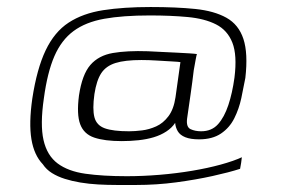

<svg xmlns="http://www.w3.org/2000/svg" viewBox="-20 -490 806 547"><path d="M407 -446Q330 -446 277 -436.5Q224 -427 189.5 -401.5Q155 -376 135 -330Q115 -284 105 -210Q94 -135 104 -91Q114 -47 144 -24.5Q174 -2 223.5 5Q273 12 341 12Q387 12 435 8Q483 4 527.5 -3.5Q572 -11 608.5 -21Q645 -31 669 -42Q668 -34 667 -26Q666 -18 664 -9Q633 1 585.5 11.5Q538 22 482 29.5Q426 37 368 37Q341 37 313.5 37Q286 37 259.5 35.5Q233 34 209 30Q185 26 164.5 19.5Q144 13 128 3Q112 -7 102 -22Q77 -48 69.5 -93.5Q62 -139 72 -209Q85 -294 110 -346.5Q135 -399 175.5 -425.5Q216 -452 274 -461Q332 -470 409 -470Q482 -470 536 -464.5Q590 -459 625 -439.5Q660 -420 673.5 -379Q687 -338 679 -268Q674 -241 667.5 -210.5Q661 -180 647.5 -153Q634 -126 609.5 -109.5Q585 -93 547 -93Q523 -93 508 -99Q493 -105 486.5 -116Q480 -127 479 -140Q470 -126 454 -115.5Q438 -105 418 -99Q398 -93 374.5 -90.5Q351 -88 327 -88Q278 -88 248.5 -98Q219 -108 208.5 -136Q198 -164 205 -218Q214 -278 237.5 -305Q261 -332 301.5 -339Q342 -346 401 -344Q420 -343 441.5 -342Q463 -341 483.5 -340Q504 -339 519.5 -338Q535 -337 541 -336Q540 -334 537.5 -320.5Q535 -307 532 -290Q528 -256 523 -221.5Q518 -187 513 -152Q510 -128 523 -122Q536 -116 553 -116Q583 -116 601 -136Q619 -156 630.5 -190.5Q642 -225 648 -269Q656 -333 642 -368.5Q628 -404 595.5 -420.5Q563 -437 514.5 -441.5Q466 -446 407 -446ZM494 -313Q489 -314 469.5 -315Q450 -316 427 -317.5Q404 -319 383 -319Q336 -319 309 -310.5Q282 -302 268.5 -281.5Q255 -261 249 -222Q243 -179 249 -156Q255 -133 278.5 -124.5Q302 -116 348 -116Q364 -116 384.5 -118.5Q405 -121 425 -130Q445 -139 460 -159Q475 -179 480 -213Z"/></svg>

Font: Genos Light
Style: Italic
Weight: 300
Italic angle: -8°
Designer: Robert E. Leuschke
Foundry: Robert E. Leuschke
Version: Version 1.010